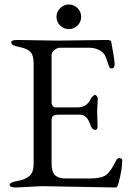

<svg xmlns="http://www.w3.org/2000/svg" viewBox="-20 -831 575 856"><path d="M325.7 -794.9Q341.8 -778.8 341.8 -755.9Q341.8 -732.9 325.2 -716.8Q308.6 -701.2 287.1 -701.2Q265.1 -701.2 248.5 -716.8Q231.9 -732.4 231.9 -755.9Q231.9 -778.8 248.5 -794.9Q265.1 -811 287.1 -811Q309.1 -811 325.7 -794.9ZM405.8 -252Q389.6 -252 382.8 -274.9Q367.7 -319.8 336.9 -319.8H244.1Q225.6 -319.8 217.8 -314.9Q210 -310.1 210 -293.9V-102.1Q210 -64.9 225.6 -49.8Q241.2 -34.7 275.9 -35.2H379.9Q433.1 -35.2 454.1 -51.8Q475.1 -68.4 498 -116.2Q503.9 -127.9 514.6 -126Q525.4 -124 524.9 -115.2Q524.9 -75.2 507.8 -12.2Q503.9 4.9 494.1 4.9L167 -1L51.8 4.9Q22.9 4.9 22.9 -6.8Q22.9 -18.6 59.1 -24.4Q94.7 -30.8 112.3 -47.4Q129.9 -64 129.9 -99.1V-548.8Q129.9 -584 115.7 -599.6Q101.1 -615.2 65.4 -621.6Q29.8 -627.9 29.8 -642.1Q29.8 -653.3 59.1 -652.8L235.8 -649.9L458 -652.8Q475.1 -652.8 476.1 -644Q491.2 -563 491.2 -544.4Q491.2 -525.9 477.1 -525.9Q469.2 -525.9 465.8 -536.1Q450.7 -583 443.8 -590.8Q419.9 -617.7 377 -618.2H246.1Q236.3 -618.2 223.1 -608.4Q210 -598.6 210 -585.9V-374Q210 -365.2 215.3 -358.4Q220.7 -351.6 228 -352.1H324.2Q368.2 -352.1 384.8 -391.1Q386.7 -395 393.6 -401.4Q400.4 -408.2 403.3 -408.2Q406.2 -408.2 411.1 -403.3Q416 -398.4 416 -392.1L413.1 -336.9L415 -269Q415 -252 405.8 -252Z"/></svg>

Font: EBGaramond
Style: Regular
Weight: 400
Version: Version 000.012g